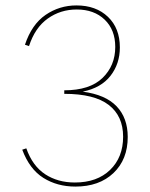

<svg xmlns="http://www.w3.org/2000/svg" viewBox="-20 -683 552 708"><path d="M451 -178Q451 -95 398.5 -45Q346 5 258 5Q191 5 140 -27Q89 -59 62 -131L77 -136Q100 -71 146.5 -40.5Q193 -10 256 -10Q338 -10 386 -56.5Q434 -103 434 -179Q434 -255 381 -296Q328 -337 217 -337V-350Q311 -350 358 -395.5Q405 -441 405 -510Q405 -573 366 -610.5Q327 -648 263 -648Q203 -648 156 -614.5Q109 -581 87 -513L72 -518Q97 -593 148 -628Q199 -663 262 -663Q334 -663 378 -621Q422 -579 422 -508Q422 -448 387.5 -403.5Q353 -359 285 -345Q369 -334 410 -291Q451 -248 451 -178Z"/></svg>

Font: Ysabeau Infant Thin
Style: Regular
Weight: 200
Designer: Christian Thalmann (Catharsis Fonts)
Version: Version 0.003